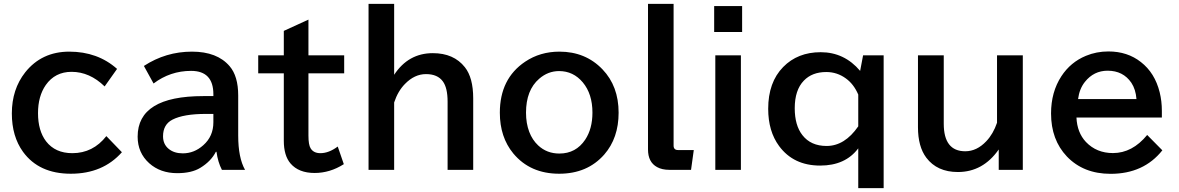

<svg xmlns="http://www.w3.org/2000/svg" viewBox="-20 -850 6071 989"><path d="M607.9 -65.9Q509.8 44.9 344.7 44.9Q180.7 44.9 98.6 -67.9Q41 -147.5 41 -265.6Q41 -390.1 109.9 -477.5Q194.8 -584 336.9 -584Q482.9 -584 583 -495.1L519 -404.8Q441.9 -480 348.6 -480Q263.7 -480 215.8 -412.1Q175.8 -354.5 175.8 -267.1Q175.8 -176.8 217.3 -122.1Q264.6 -61 352.5 -61Q459 -61 527.8 -148.9Z M1079.1 -355V-364.3Q1079.1 -484.9 964.4 -484.9Q856.9 -484.9 771 -419.9L721.2 -510.3Q834 -584 968.8 -584Q1098.6 -584 1162.6 -509.3Q1207 -458 1207 -357.9V-151.9Q1207 -37.6 1242.2 24.9H1123Q1102.1 -15.6 1095.2 -67.9H1091.8Q1066.9 -19 1011.7 14.6Q966.8 42 893.1 42Q805.7 42 748.5 -9.3Q689 -63 689 -146Q689 -355 1026.9 -355ZM1079.1 -263.2H1040Q925.8 -263.2 868.7 -233.9Q819.8 -209 819.8 -147.9Q819.8 -106.9 849.1 -83Q877 -60.1 921.4 -60.1Q980.5 -60.1 1027.3 -102.1Q1079.1 -147.9 1079.1 -220.2Z M1568.8 -749V-564.9H1752.9V-472.2H1568.8V-151.4Q1568.8 -104 1580.1 -85.9Q1595.2 -61 1630.4 -61Q1673.8 -61 1719.7 -95.2L1751 -4.4Q1679.7 41 1600.6 41Q1518.6 41 1476.6 -7.8Q1441.9 -48.3 1441.9 -125V-472.2H1310.1V-564.9H1441.9V-690.9Z M1878.4 -830.1H2010.3V-464.8Q2083.5 -576.2 2209.5 -576.2Q2317.4 -576.2 2374.5 -503.9Q2417.5 -449.7 2417.5 -343.3V24.9H2285.6V-326.2Q2285.6 -397.5 2261.2 -430.7Q2233.9 -468.3 2174.3 -468.3Q2115.2 -468.3 2065.9 -417.5Q2029.8 -380.9 2010.3 -322.3V24.9H1878.4Z M2861.8 -584Q2996.1 -584 3083.5 -492.7Q3166.5 -406.2 3166.5 -269.5Q3166.5 -138.7 3092.3 -53.7Q3005.4 44.9 2860.4 44.9Q2710.9 44.9 2624 -59.6Q2554.7 -143.6 2554.7 -269.5Q2554.7 -444.8 2685.1 -532.2Q2762.2 -584 2861.8 -584ZM2859.9 -483.9Q2802.7 -483.9 2757.3 -444.3Q2689.5 -385.7 2689.5 -269.5Q2689.5 -214.8 2706.1 -170.9Q2722.2 -128.9 2752 -101.1Q2796.9 -59.1 2861.3 -59.1Q2946.8 -59.1 2994.6 -130.9Q3031.7 -187 3031.7 -270Q3031.7 -366.2 2981.9 -425.8Q2933.1 -483.9 2859.9 -483.9Z M3317.9 -830.1H3449.7V-100.1Q3449.7 -77.1 3472.7 -77.1H3553.7L3539.6 24.9H3428.7Q3390.1 24.9 3364.7 10.7Q3317.9 -14.6 3317.9 -80.1Z M3658.7 -818.8H3802.7V-685.1H3658.7ZM3664.6 -564.9H3796.4V24.9H3664.6Z M4400.9 119.1V-85.9Q4334.5 2.9 4204.6 2.9Q4067.4 2.9 3993.2 -97.7Q3937 -173.8 3937 -289.6Q3937 -426.3 4014.2 -504.9Q4088.9 -581.1 4207.5 -581.1Q4329.1 -581.1 4410.6 -484.9L4425.8 -564.9H4531.7V119.1ZM4400.9 -362.8Q4377.9 -416.5 4337.4 -445.8Q4292 -479 4236.3 -479Q4163.1 -479 4120.6 -434.6Q4073.7 -386.2 4073.7 -292.5Q4073.7 -204.1 4113.3 -153.8Q4156.7 -98.1 4237.8 -98.1Q4331.1 -98.1 4400.9 -199.2Z M4708.5 -564.9H4841.3V-212.9Q4841.3 -70.8 4952.1 -70.8Q5011.7 -70.8 5060.5 -122.6Q5096.2 -160.2 5115.7 -217.8V-564.9H5248.5V24.9H5124.5V-80.1Q5043.5 36.1 4914.1 36.1Q4807.1 36.1 4751.5 -37.6Q4708.5 -94.7 4708.5 -194.8Z M5964.8 -244.6H5524.9Q5528.3 -167 5573.7 -118.7Q5628.4 -61.5 5712.9 -61.5Q5812.5 -61.5 5889.2 -154.8L5967.3 -75.7Q5871.1 45.4 5700.7 45.4Q5561 45.4 5475.6 -43.9Q5394 -129.9 5394 -265.6Q5394 -376 5447.3 -457.5Q5494.6 -529.8 5573.7 -562.5Q5627.9 -585 5689.5 -585Q5787.6 -585 5856.9 -530.3Q5928.7 -474.6 5953.6 -374.5Q5964.8 -329.1 5964.8 -278.8ZM5834 -339.8Q5830.1 -390.1 5807.6 -423.8Q5765.1 -485.8 5685.5 -485.8Q5614.3 -485.8 5568.4 -428.2Q5540 -392.6 5533.2 -339.8Z"/></svg>

Font: BIZ UDPGothic
Style: Bold
Weight: 700
Designer: TypeBank Co., Ltd.
Foundry: Morisawa Inc.
Version: Version 1.051